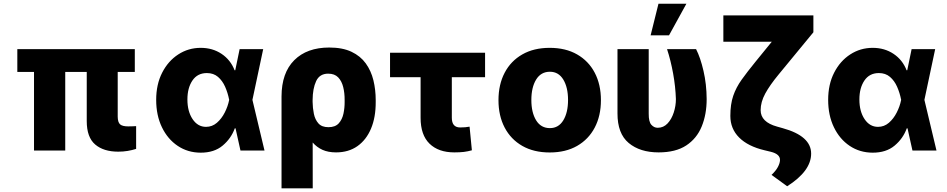

<svg xmlns="http://www.w3.org/2000/svg" viewBox="-20 -810 5095 1033"><path d="M705.3 -545.5V-422.9H613.3V-182.5Q613.6 -152 626.1 -141Q638.5 -130 669.7 -130Q682.5 -130 693.2 -130.5Q703.8 -131 712.4 -131.4V-8.9Q691.1 -2.1 666.9 2Q642.8 6 616.1 6Q537.3 6 492 -32.7Q446.7 -71.4 446.7 -158.7V-422.9H331V0H163V-422.9H73.2V-545.5Z M1058.9 11.4Q990.1 11 936.1 -25.2Q882.1 -61.4 851.2 -125.4Q820.3 -189.3 820.3 -272.7Q820.3 -356.2 852.5 -419Q884.6 -481.9 939.1 -517.2Q993.6 -552.6 1060 -552.6Q1123.6 -552.6 1172.1 -520.2Q1220.5 -487.9 1242.2 -431.8H1245.7L1269.2 -545.5H1396L1338.1 -272.7L1403.1 0H1273.8L1247.2 -119.7H1243.3Q1223.4 -64.6 1177.7 -26.5Q1132.1 11.7 1058.9 11.4ZM1213.1 -272.7 1212.7 -274.1Q1205.6 -310.7 1191.2 -343.2Q1176.8 -375.7 1152.9 -396.3Q1128.9 -416.9 1093 -416.9Q1042.6 -416.9 1015.4 -377Q988.3 -337 988.3 -274.9Q988.3 -210.6 1016.2 -169Q1044 -127.5 1088.4 -127.5Q1121.4 -127.5 1146.8 -149.3Q1172.2 -171.2 1189.1 -204.4Q1206 -237.6 1212.7 -271.3Z M1494.7 203.1V-291.2Q1495 -418 1563.2 -486.2Q1631.4 -554.3 1751.4 -554.3Q1822.8 -554.3 1871.1 -531.4Q1919.4 -508.5 1948 -468.8Q1976.6 -429 1989 -378.2Q2001.4 -327.4 2001.4 -271.3V-261.4Q2001.8 -179 1976.2 -118.1Q1950.6 -57.2 1902.9 -23.6Q1855.1 9.9 1788 9.9Q1745.7 9.9 1715 -3.9Q1684.3 -17.8 1662.3 -43.3L1662.6 203.1ZM1661.9 -261.7Q1662.3 -229 1668.7 -197.8Q1675.1 -166.5 1693.2 -146.1Q1711.3 -125.7 1747.2 -125.7Q1783.7 -125.7 1802.4 -146.3Q1821 -166.9 1827.8 -198.3Q1834.5 -229.8 1834.2 -261.4V-271.3Q1834.5 -309.3 1826.5 -341.6Q1818.5 -373.9 1799.4 -393.8Q1780.2 -413.7 1745.7 -413.7Q1699.6 -413.7 1680.9 -373.6Q1662.3 -333.5 1661.9 -272Z M2589.8 -526.3V-394.5H2410.9V-176.5Q2410.9 -124.3 2455.6 -124.3Q2473.4 -124.3 2483.3 -125.4Q2493.3 -126.4 2506.4 -128.6L2518.8 -1.4Q2497.2 4.6 2476 7.3Q2454.9 9.9 2424.4 9.9Q2339.1 9.9 2291 -36.9Q2242.9 -83.8 2242.9 -176.1V-394.5H2078.5V-526.3Z M2937.5 10.3Q2851.9 10.3 2790.1 -25Q2728.3 -60.4 2695.1 -123.8Q2661.9 -187.1 2661.9 -271Q2661.9 -355.1 2695.1 -418.5Q2728.3 -481.9 2790.1 -517.2Q2851.9 -552.6 2937.5 -552.6Q3023.4 -552.6 3085 -517.2Q3146.7 -481.9 3179.9 -418.5Q3213.1 -355.1 3213.1 -271Q3213.1 -187.1 3179.9 -123.8Q3146.7 -60.4 3085 -25Q3023.4 10.3 2937.5 10.3ZM2938.6 -120.7Q2985.1 -120.7 3010.7 -162.6Q3036.2 -204.5 3036.2 -272Q3036.2 -339.8 3010.7 -381.9Q2985.1 -424 2938.6 -424Q2890.3 -424 2864.5 -381.9Q2838.8 -339.8 2838.8 -272Q2838.8 -204.5 2864.5 -162.6Q2890.3 -120.7 2938.6 -120.7Z M3302.2 -545.5H3470.2V-198.9Q3469.8 -154.8 3484.4 -138.7Q3498.9 -122.5 3518.5 -122.5Q3549.7 -122.5 3571.6 -145.8Q3593.4 -169 3604.9 -204.7Q3616.5 -240.4 3616.5 -277Q3614.3 -343.8 3601.6 -414.2Q3588.8 -484.7 3568.9 -545.5H3725.1Q3748.2 -500.7 3764.9 -428.8Q3781.6 -356.9 3782 -277Q3782 -194.6 3755.3 -129.6Q3728.7 -64.6 3671.9 -27.3Q3615.1 9.9 3523.4 9.9Q3423.3 9.9 3362.6 -40.7Q3301.8 -91.3 3302.2 -200.3ZM3480.5 -620 3522.7 -789.8H3672.9L3579.5 -620Z M3871.8 -727.3H4356.2V-636.4L4168.7 -408.7Q4121.8 -351.9 4097.1 -306.5Q4072.4 -261 4072.4 -217.3Q4072.4 -153.1 4160.9 -128.9L4191.1 -120.4Q4344.1 -78.1 4344.1 16.3Q4344.1 110.1 4215.2 192.1L4131 131Q4154.8 108.3 4165.3 88.2Q4175.8 68.2 4176.5 52.2Q4178.3 19.5 4127.5 6.7L4093.8 -1.4Q4003.9 -22.7 3956.7 -70.1Q3909.4 -117.5 3909.4 -186.4Q3909.4 -249.3 3924.9 -294.4Q3940.3 -339.5 3970.3 -381.4Q4000.4 -423.3 4044 -476.9L4132.5 -585.6H3871.8Z M4674.4 11.4Q4605.5 11 4551.5 -25.2Q4497.5 -61.4 4466.6 -125.4Q4435.7 -189.3 4435.7 -272.7Q4435.7 -356.2 4467.9 -419Q4500 -481.9 4554.5 -517.2Q4609 -552.6 4675.4 -552.6Q4739 -552.6 4787.5 -520.2Q4835.9 -487.9 4857.6 -431.8H4861.2L4884.6 -545.5H5011.4L4953.5 -272.7L5018.5 0H4889.2L4862.6 -119.7H4858.7Q4838.8 -64.6 4793.1 -26.5Q4747.5 11.7 4674.4 11.4ZM4828.5 -272.7 4828.1 -274.1Q4821 -310.7 4806.6 -343.2Q4792.3 -375.7 4768.3 -396.3Q4744.3 -416.9 4708.5 -416.9Q4658 -416.9 4630.9 -377Q4603.7 -337 4603.7 -274.9Q4603.7 -210.6 4631.6 -169Q4659.4 -127.5 4703.8 -127.5Q4736.9 -127.5 4762.3 -149.3Q4787.6 -171.2 4804.5 -204.4Q4821.4 -237.6 4828.1 -271.3Z"/></svg>

Font: Inter UI Extra Bold
Style: Regular
Weight: 800
Designer: Rasmus Andersson
Foundry: rsms
Version: 3.2;8d6f07862